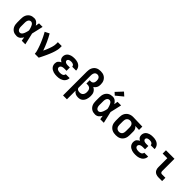

<svg xmlns="http://www.w3.org/2000/svg" viewBox="324 -2366 4151 4151"><g transform="rotate(45 2400.0 -290.5)"><path d="M266 8Q238 8 210.5 2Q183 -4 159.5 -18.5Q136 -33 118 -54.5Q100 -76 89.5 -101.5Q79 -127 75 -154.5Q71 -182 71 -210V-320Q71 -348 75 -375.5Q79 -403 89.5 -428.5Q100 -454 118 -475.5Q136 -497 159.5 -511.5Q183 -526 210.5 -532Q238 -538 266 -538Q288 -538 309 -531.5Q330 -525 347.5 -511.5Q365 -498 379 -481Q393 -464 404 -445Q407 -466 410.5 -487.5Q414 -509 418 -530H527Q512 -465 497.5 -399Q483 -333 467 -268Q484 -201 498.5 -134Q513 -67 529 0H420Q416 -22 412 -44.5Q408 -67 405 -89Q394 -70 380.5 -52Q367 -34 349.5 -20Q332 -6 310 1Q288 8 266 8ZM266 -93Q284 -93 300 -104Q316 -115 326 -130Q336 -145 343 -162Q350 -179 355.5 -197Q361 -215 365.5 -232.5Q370 -250 373 -268Q370 -286 365.5 -303Q361 -320 355 -337Q349 -354 342 -371Q335 -388 325 -402.5Q315 -417 299.5 -427Q284 -437 266 -437Q253 -437 240.5 -432Q228 -427 219 -417.5Q210 -408 204.5 -396.5Q199 -385 195.5 -372Q192 -359 191 -346Q190 -333 190 -320V-210Q190 -197 191 -184Q192 -171 195.5 -158Q199 -145 204.5 -133.5Q210 -122 219 -112.5Q228 -103 240.5 -98Q253 -93 266 -93Z M819 0Q819 -26 813 -51.5Q807 -77 799.5 -102.5Q792 -128 783.5 -152.5Q775 -177 766 -202Q757 -227 747 -251Q737 -275 726.5 -299Q716 -323 705 -347Q694 -371 682.5 -394.5Q671 -418 658.5 -441Q646 -464 633 -487L735 -538Q760 -495 782.5 -451Q805 -407 825.5 -361.5Q846 -316 864.5 -270Q883 -224 899 -177Q910 -201 921 -225Q932 -249 941.5 -273.5Q951 -298 960 -323Q969 -348 976.5 -373.5Q984 -399 989 -425Q994 -451 994 -477V-530H1113V-477Q1113 -445 1106.5 -413.5Q1100 -382 1091 -351.5Q1082 -321 1071 -291Q1060 -261 1047.5 -231Q1035 -201 1022 -172Q1009 -143 995 -114Q981 -85 967 -56.5Q953 -28 938 0Z M1498 8Q1471 8 1445 5.5Q1419 3 1394 -5Q1369 -13 1346 -26Q1323 -39 1305.5 -59Q1288 -79 1279.5 -104Q1271 -129 1271 -155Q1271 -175 1276 -195Q1281 -215 1293.5 -230.5Q1306 -246 1322.5 -257.5Q1339 -269 1357 -277Q1342 -285 1328 -295.5Q1314 -306 1304.5 -320Q1295 -334 1291 -351Q1287 -368 1287 -385Q1287 -410 1295 -433.5Q1303 -457 1319 -475.5Q1335 -494 1356.5 -506.5Q1378 -519 1401 -526Q1424 -533 1448.5 -535.5Q1473 -538 1497 -538Q1522 -538 1547 -535Q1572 -532 1595.5 -524Q1619 -516 1640 -502Q1661 -488 1676 -468.5Q1691 -449 1699 -425Q1707 -401 1707 -376Q1707 -376 1707 -375.5Q1707 -375 1707 -374H1588Q1588 -375 1588 -375Q1588 -375 1588 -375Q1588 -390 1579 -403.5Q1570 -417 1556.5 -424.5Q1543 -432 1528 -434.5Q1513 -437 1497 -437Q1482 -437 1467.5 -435Q1453 -433 1439.5 -427.5Q1426 -422 1416 -410Q1406 -398 1406 -383Q1406 -368 1416 -355.5Q1426 -343 1440 -336.5Q1454 -330 1469.5 -328Q1485 -326 1500 -326H1564V-225H1500Q1488 -225 1476 -224Q1464 -223 1452 -220.5Q1440 -218 1429 -213Q1418 -208 1409 -200Q1400 -192 1395 -180.5Q1390 -169 1390 -157Q1390 -146 1395 -135Q1400 -124 1409 -116.5Q1418 -109 1429 -104.5Q1440 -100 1451.5 -97.5Q1463 -95 1474.5 -94Q1486 -93 1498 -93Q1515 -93 1533 -95.5Q1551 -98 1566.5 -106Q1582 -114 1593 -129Q1604 -144 1604 -161H1723Q1723 -135 1714 -109.5Q1705 -84 1688.5 -63.5Q1672 -43 1649.5 -29Q1627 -15 1602 -6.5Q1577 2 1550.5 5Q1524 8 1498 8Z M1887 205V-525Q1887 -553 1891.5 -581.5Q1896 -610 1908 -636Q1920 -662 1939 -683.5Q1958 -705 1983 -718.5Q2008 -732 2036 -737.5Q2064 -743 2093 -743Q2120 -743 2147.5 -738Q2175 -733 2199 -720.5Q2223 -708 2242.5 -688Q2262 -668 2274.5 -643.5Q2287 -619 2292 -592Q2297 -565 2297 -537Q2297 -515 2293.5 -493Q2290 -471 2280 -451Q2270 -431 2254.5 -414.5Q2239 -398 2220 -387Q2244 -375 2264.5 -357Q2285 -339 2298.5 -315Q2312 -291 2316.5 -264Q2321 -237 2321 -210Q2321 -184 2317 -157.5Q2313 -131 2304.5 -106Q2296 -81 2281 -59Q2266 -37 2245 -21Q2224 -5 2198 1.5Q2172 8 2145 8Q2125 8 2104.5 4.5Q2084 1 2065.5 -7.5Q2047 -16 2031.5 -30Q2016 -44 2006 -61V205ZM2096 -93Q2112 -93 2127 -96Q2142 -99 2155 -107.5Q2168 -116 2177.5 -128.5Q2187 -141 2192.5 -155Q2198 -169 2200 -184.5Q2202 -200 2202 -216Q2202 -238 2197 -260Q2192 -282 2178.5 -299.5Q2165 -317 2143.5 -325.5Q2122 -334 2100 -334H2062V-434H2100Q2118 -434 2134.5 -442.5Q2151 -451 2161 -466Q2171 -481 2174.5 -499Q2178 -517 2178 -535Q2178 -554 2174 -573.5Q2170 -593 2159 -609Q2148 -625 2130 -633.5Q2112 -642 2093 -642Q2079 -642 2065.5 -638Q2052 -634 2041.5 -625.5Q2031 -617 2024 -604.5Q2017 -592 2013 -579Q2009 -566 2007.5 -552.5Q2006 -539 2006 -525V-154V-150Q2007 -136 2016 -123.5Q2025 -111 2038.5 -104.5Q2052 -98 2067 -95.5Q2082 -93 2096 -93Z M2666 8Q2638 8 2610.5 2Q2583 -4 2559.5 -18.5Q2536 -33 2518 -54.5Q2500 -76 2489.5 -101.5Q2479 -127 2475 -154.5Q2471 -182 2471 -210V-320Q2471 -348 2475 -375.5Q2479 -403 2489.5 -428.5Q2500 -454 2518 -475.5Q2536 -497 2559.5 -511.5Q2583 -526 2610.5 -532Q2638 -538 2666 -538Q2688 -538 2709 -531.5Q2730 -525 2747.5 -511.5Q2765 -498 2779 -481Q2793 -464 2804 -445Q2807 -466 2810.5 -487.5Q2814 -509 2818 -530H2927Q2912 -465 2897.5 -399Q2883 -333 2867 -268Q2884 -201 2898.5 -134Q2913 -67 2929 0H2820Q2816 -22 2812 -44.5Q2808 -67 2805 -89Q2794 -70 2780.5 -52Q2767 -34 2749.5 -20Q2732 -6 2710 1Q2688 8 2666 8ZM2666 -93Q2684 -93 2700 -104Q2716 -115 2726 -130Q2736 -145 2743 -162Q2750 -179 2755.5 -197Q2761 -215 2765.5 -232.5Q2770 -250 2773 -268Q2770 -286 2765.5 -303Q2761 -320 2755 -337Q2749 -354 2742 -371Q2735 -388 2725 -402.5Q2715 -417 2699.5 -427Q2684 -437 2666 -437Q2653 -437 2640.5 -432Q2628 -427 2619 -417.5Q2610 -408 2604.5 -396.5Q2599 -385 2595.5 -372Q2592 -359 2591 -346Q2590 -333 2590 -320V-210Q2590 -197 2591 -184Q2592 -171 2595.5 -158Q2599 -145 2604.5 -133.5Q2610 -122 2619 -112.5Q2628 -103 2640.5 -98Q2653 -93 2666 -93ZM2681 -583 2621 -637 2760 -786 2840 -714Z M3299 8Q3270 8 3240.5 3Q3211 -2 3185 -15Q3159 -28 3137.5 -49Q3116 -70 3103 -96Q3090 -122 3084.5 -151.5Q3079 -181 3079 -210V-320Q3079 -348 3084 -376Q3089 -404 3101 -429.5Q3113 -455 3132.5 -476Q3152 -497 3176.5 -510.5Q3201 -524 3228.5 -531Q3256 -538 3284 -538Q3288 -538 3292 -538Q3296 -538 3300 -538L3576 -530V-429L3459 -433Q3472 -423 3482.5 -410.5Q3493 -398 3500 -383Q3507 -368 3510 -352Q3513 -336 3513 -320V-210Q3513 -181 3508 -152.5Q3503 -124 3490.5 -97.5Q3478 -71 3457.5 -50Q3437 -29 3411.5 -15.5Q3386 -2 3357 3Q3328 8 3299 8ZM3299 -93Q3320 -93 3340.5 -102Q3361 -111 3373 -128.5Q3385 -146 3389.5 -167.5Q3394 -189 3394 -210V-320Q3394 -340 3390 -360.5Q3386 -381 3375 -398Q3364 -415 3346 -425.5Q3328 -436 3307 -437H3300Q3298 -437 3296.5 -437Q3295 -437 3293 -437Q3272 -437 3252.5 -427.5Q3233 -418 3220 -400.5Q3207 -383 3202.5 -362Q3198 -341 3198 -320V-210Q3198 -188 3203 -166.5Q3208 -145 3221.5 -127.5Q3235 -110 3256 -101.5Q3277 -93 3299 -93Z M3898 8Q3871 8 3845 5.5Q3819 3 3794 -5Q3769 -13 3746 -26Q3723 -39 3705.5 -59Q3688 -79 3679.5 -104Q3671 -129 3671 -155Q3671 -175 3676 -195Q3681 -215 3693.5 -230.5Q3706 -246 3722.5 -257.5Q3739 -269 3757 -277Q3742 -285 3728 -295.5Q3714 -306 3704.5 -320Q3695 -334 3691 -351Q3687 -368 3687 -385Q3687 -410 3695 -433.5Q3703 -457 3719 -475.5Q3735 -494 3756.5 -506.5Q3778 -519 3801 -526Q3824 -533 3848.5 -535.5Q3873 -538 3897 -538Q3922 -538 3947 -535Q3972 -532 3995.5 -524Q4019 -516 4040 -502Q4061 -488 4076 -468.5Q4091 -449 4099 -425Q4107 -401 4107 -376Q4107 -376 4107 -375.5Q4107 -375 4107 -374H3988Q3988 -375 3988 -375Q3988 -375 3988 -375Q3988 -390 3979 -403.5Q3970 -417 3956.5 -424.5Q3943 -432 3928 -434.5Q3913 -437 3897 -437Q3882 -437 3867.5 -435Q3853 -433 3839.5 -427.5Q3826 -422 3816 -410Q3806 -398 3806 -383Q3806 -368 3816 -355.5Q3826 -343 3840 -336.5Q3854 -330 3869.5 -328Q3885 -326 3900 -326H3964V-225H3900Q3888 -225 3876 -224Q3864 -223 3852 -220.5Q3840 -218 3829 -213Q3818 -208 3809 -200Q3800 -192 3795 -180.5Q3790 -169 3790 -157Q3790 -146 3795 -135Q3800 -124 3809 -116.5Q3818 -109 3829 -104.5Q3840 -100 3851.5 -97.5Q3863 -95 3874.5 -94Q3886 -93 3898 -93Q3915 -93 3933 -95.5Q3951 -98 3966.5 -106Q3982 -114 3993 -129Q4004 -144 4004 -161H4123Q4123 -135 4114 -109.5Q4105 -84 4088.5 -63.5Q4072 -43 4049.5 -29Q4027 -15 4002 -6.5Q3977 2 3950.5 5Q3924 8 3898 8Z M4604 0Q4582 0 4561 -3.5Q4540 -7 4520.5 -15.5Q4501 -24 4485 -38.5Q4469 -53 4459 -72Q4449 -91 4445 -112Q4441 -133 4441 -155V-429H4299V-530H4559V-155Q4559 -145 4561 -135Q4563 -125 4569 -117Q4575 -109 4584.5 -105Q4594 -101 4604 -101H4711V0Z"/></g></svg>

Font: Iosevka Slab Extended
Style: Bold
Weight: 700
Width: 7
Monospace: yes
Designer: Belleve Invis
Foundry: Belleve Invis
Version: Version 11.1.0; ttfautohint (v1.8.3)